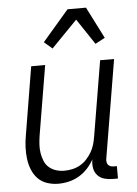

<svg xmlns="http://www.w3.org/2000/svg" viewBox="-54 -799 608 849"><g transform="rotate(-5 250.0 -374.5)"><path d="M171 8Q145 8 121 0Q97 -8 80.5 -25Q64 -42 54.5 -65.5Q45 -89 42 -114Q39 -139 40 -165Q41 -191 46 -218L96 -520H158L106 -209Q103 -189 102 -170Q101 -151 104 -133Q107 -115 114 -98Q121 -81 134.5 -69.5Q148 -58 165.5 -52.5Q183 -47 202 -47Q220 -47 238 -51Q256 -55 272 -64Q288 -73 301 -87Q314 -101 323.5 -117Q333 -133 338 -150Q343 -167 346 -185L402 -520H464L391 -83Q390 -76 391 -69Q392 -62 396 -57Q400 -52 406.5 -49.5Q413 -47 421 -47H435V8H412Q393 8 375 3Q357 -2 345 -15Q333 -28 329.5 -46Q326 -64 329 -83L330 -87Q318 -65 301 -46.5Q284 -28 262.5 -15.5Q241 -3 217.5 2.5Q194 8 171 8ZM197 -590 161 -621 278 -757H360L431 -617L388 -594L312 -708Z"/></g></svg>

Font: Iosevka Curly Light
Style: Italic
Weight: 300
Italic angle: -9°
Monospace: yes
Designer: Belleve Invis
Foundry: Belleve Invis
Version: Version 22.1.2; ttfautohint (v1.8.4)